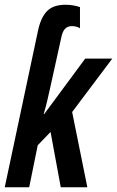

<svg xmlns="http://www.w3.org/2000/svg" viewBox="-24 -789 493 809"><path d="M136 -659Q148 -716 174.5 -742.5Q201 -769 252 -769Q270 -769 286 -766Q302 -763 313 -759V-670Q307 -674 298 -676.5Q289 -679 279 -679Q261 -679 250 -667.5Q239 -656 234 -630L187 -417Q182 -394 175.5 -366.5Q169 -339 160 -308H162L335 -542H449L280 -317L344 0H232L189 -233L135 -177L99 0H-4Z"/></svg>

Font: Noto Sans ExtraCondensed SemiBold
Style: Italic
Weight: 600
Width: 2
Italic angle: -12°
Designer: Monotype Design Team
Foundry: Monotype Imaging Inc.
Version: Version 2.013; ttfautohint (v1.8.4.7-5d5b)